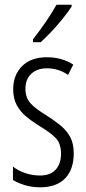

<svg xmlns="http://www.w3.org/2000/svg" viewBox="-20 -785 366 815"><path d="M293 -134Q293 -66 256.5 -28Q220 10 151 10Q114 10 84 0.5Q54 -9 35 -21V-78Q56 -61 86.5 -50.5Q117 -40 150 -40Q193 -40 216 -64.5Q239 -89 239 -133Q239 -175 217.5 -198Q196 -221 151 -248Q117 -269 91.5 -290Q66 -311 51 -339Q36 -367 36 -407Q36 -466 73.5 -504Q111 -542 179 -542Q242 -542 291 -511L269 -467Q229 -495 179 -495Q138 -495 113 -472Q88 -449 88 -408Q88 -370 109.5 -346.5Q131 -323 179 -294Q212 -273 237.5 -252Q263 -231 278 -203.5Q293 -176 293 -134ZM284 -757Q269 -734 246 -705.5Q223 -677 198 -650.5Q173 -624 153 -606H120V-618Q151 -658 175 -693Q199 -728 220 -765H284Z"/></svg>

Font: Noto Sans ExtraCondensed Light
Style: Regular
Weight: 300
Width: 2
Designer: Monotype Design Team
Foundry: Monotype Imaging Inc.
Version: Version 2.013; ttfautohint (v1.8.4.7-5d5b)